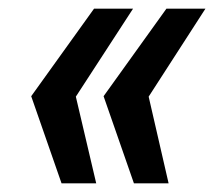

<svg xmlns="http://www.w3.org/2000/svg" viewBox="-20 -530 494 443"><path d="M289 -107 219 -308 364 -510H454L323 -307L369 -107ZM122 -107 52 -308 197 -510H287L155 -307L202 -107Z"/></svg>

Font: Saira SemiCondensed SemiBold
Style: Italic
Weight: 600
Width: 4
Italic angle: -12°
Designer: Hector Gatti with collaboration of the Omnibus-Type team
Foundry: Omnibus-Type
Version: Version 1.101